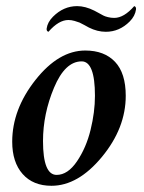

<svg xmlns="http://www.w3.org/2000/svg" viewBox="-20 -595 465 621"><path d="M229.5 -575.2Q255.9 -575.2 285.2 -560.5Q289.1 -558.6 298.8 -553.2Q308.6 -547.9 314 -544.9Q319.3 -542 329.1 -539.6Q338.9 -537.1 349.6 -537.1Q380.9 -537.1 414.1 -575.2Q420.9 -573.2 419.9 -564.5Q417 -543 399.4 -525.4Q366.2 -492.2 322.3 -492.2Q294.9 -492.2 267.6 -505.9Q263.7 -507.8 253.4 -513.7Q243.2 -519.5 237.3 -522Q231.4 -524.4 221.2 -527.3Q210.9 -530.3 201.2 -530.3Q169.9 -530.3 136.7 -492.2Q129.9 -494.1 130.9 -502.9Q133.8 -523.4 151.4 -541Q185.5 -575.2 229.5 -575.2ZM244.1 -396.5Q190.4 -396.5 154.8 -311.5Q119.1 -226.6 119.1 -138.7Q119.1 -29.3 163.1 -29.3Q199.2 -29.3 229 -73.2Q258.8 -117.2 272.9 -174.8Q287.1 -232.4 287.1 -285.2Q287.1 -396.5 244.1 -396.5ZM255.9 -431.6Q317.4 -431.6 352.1 -395Q386.7 -358.4 386.7 -285.2Q386.7 -180.7 309.6 -87.4Q232.4 5.9 146.5 5.9Q86.9 5.9 53.2 -32.2Q19.5 -70.3 19.5 -136.7Q19.5 -241.2 94.7 -336.4Q169.9 -431.6 255.9 -431.6Z"/></svg>

Font: Crimson
Style: SemiboldItalic
Weight: 600
Italic angle: -11°
Version: Version 0.8 ; ttfautohint (v1.00) -l 8 -r 50 -G 200 -x 14 -D